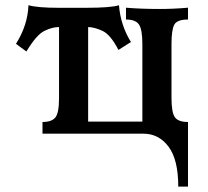

<svg xmlns="http://www.w3.org/2000/svg" viewBox="-20 -502 780 721"><path d="M686 198.7H649.4Q649.4 97.2 612.8 48.6Q576.2 0 518.6 0H139.6V-43.9Q174.3 -43.9 188 -61Q201.7 -78.1 201.7 -134.8V-400.4Q175.8 -400.4 146.2 -385.7Q116.7 -371.1 79.1 -308.6L40 -337.4Q84 -407.2 86.9 -482.4Q120.6 -472.7 200.7 -472.7H302.2Q397 -472.7 426.8 -482.4Q432.6 -407.2 471.7 -344.2L424.8 -314.5Q395 -372.1 365 -386Q335 -399.9 311 -400.4V-45.4H514.6V-336.9Q514.6 -391.6 501.7 -410.2Q488.8 -428.7 453.1 -428.7V-473.1Q507.8 -468.3 581.5 -468.3Q631.3 -468.3 686 -473.1V-428.7Q645 -428.7 634.5 -409.4Q624 -390.1 624 -336.9V-134.8Q624 -79.6 636.7 -61.8Q649.4 -43.9 686 -43.9Z"/></svg>

Font: Kelvinch
Style: Bold
Weight: 700
Designer: Paul James Miller
Foundry: High-Logic / Made with FontCreator
Version: Version 3.501;March 28, 2021;FontCreator 13.0.0.2683 64-bit